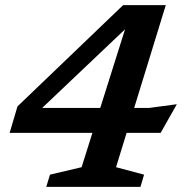

<svg xmlns="http://www.w3.org/2000/svg" viewBox="-20 -727 715 747"><path d="M459 -707H625L502 -307H559.5L668 -321.5L605 -210H472.5L431.5 -76.5L540.5 -47.5L526.5 0H160L174.5 -47.5L297.5 -76.5L339.5 -210H17.5L48 -313ZM370 -307 466.5 -613 144 -307Z"/></svg>

Font: Newsreader Caption Medium
Style: Italic
Weight: 500
Italic angle: -17°
Designer: Hugues Gentile
Foundry: Production Type
Version: Version 1.001